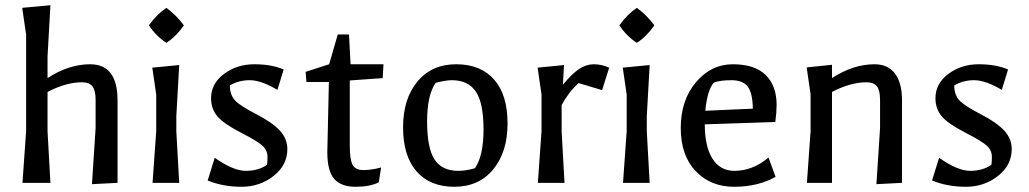

<svg xmlns="http://www.w3.org/2000/svg" viewBox="-20 -700 3938 735"><path d="M66 0 80 -198V-567L65 -670L173 -680L162 -484V-401Q243 -454 325 -454Q430 -454 430 -316V0L332 5L346 -210V-317Q346 -354 334 -369.5Q322 -385 294 -385Q233 -385 162 -348V-197L173 0Z M564 0 578 -198V-338L563 -441L666 -451L655 -255V-197L666 0ZM550 -603Q581 -646 617 -670Q656 -641 684 -603Q655 -561 617 -536Q578 -561 550 -603Z M775 -9 802 -96Q873 -46 921 -46Q969 -46 1002 -69Q1004 -75 1004 -99.5Q1004 -124 985.5 -141.5Q967 -159 901 -193Q835 -227 811.5 -255.5Q788 -284 788 -324Q788 -380 837.5 -417Q887 -454 953.5 -454Q1020 -454 1066 -434L1042 -356Q979 -393 936.5 -393Q894 -393 860 -373Q860 -338 878.5 -317Q897 -296 960 -263.5Q1023 -231 1051.5 -200Q1080 -169 1080 -129Q1080 -68 1027.5 -26.5Q975 15 904.5 15Q834 15 775 -9Z M1153 -386 1150 -425 1240 -454 1273 -568H1316L1322 -454H1448L1445 -401L1319 -392V-143Q1319 -90 1329.5 -69.5Q1340 -49 1371.5 -49Q1403 -49 1439 -59L1430 -2Q1396 15 1341 15Q1286 15 1259.5 -15Q1233 -45 1233 -118Q1233 -143 1239 -386Z M1719.5 15Q1626 15 1574.5 -44Q1523 -103 1523 -212.5Q1523 -322 1578 -388Q1633 -454 1726.5 -454Q1820 -454 1871.5 -395.5Q1923 -337 1923 -227.5Q1923 -118 1868 -51.5Q1813 15 1719.5 15ZM1734 -46Q1764 -46 1798 -56Q1831 -103 1831 -204.5Q1831 -306 1801.5 -349.5Q1772 -393 1710 -393Q1687 -393 1648 -383Q1615 -337 1615 -235Q1615 -133 1643.5 -89.5Q1672 -46 1734 -46Z M2039 0 2053 -198V-338L2038 -441L2139 -451L2135 -376Q2170 -418 2197 -436Q2224 -454 2253.5 -454Q2283 -454 2312 -441L2285 -355L2195 -382Q2158 -349 2130 -298V-197L2141 0Z M2365 0 2379 -198V-338L2364 -441L2467 -451L2456 -255V-197L2467 0ZM2351 -603Q2382 -646 2418 -670Q2457 -641 2485 -603Q2456 -561 2418 -536Q2379 -561 2351 -603Z M2953 -298Q2953 -271 2948 -233L2678 -224Q2678 -139 2707.5 -92.5Q2737 -46 2791 -46Q2862 -46 2922 -97L2949 -23Q2881 15 2790.5 15Q2700 15 2643 -45Q2586 -105 2586 -210.5Q2586 -316 2644 -385Q2702 -454 2785.5 -454Q2869 -454 2911 -413Q2953 -372 2953 -298ZM2680 -276 2862 -284Q2861 -345 2842 -369Q2823 -393 2780 -393Q2737 -393 2713 -384Q2688 -357 2680 -276Z M3069 0 3083 -198V-339L3068 -442L3165 -452V-401Q3246 -454 3328 -454Q3379 -454 3406 -418.5Q3433 -383 3433 -316V0L3335 5L3349 -210V-317Q3349 -354 3337 -369.5Q3325 -385 3297 -385Q3236 -385 3165 -348V0Z M3548 -9 3575 -96Q3646 -46 3694 -46Q3742 -46 3775 -69Q3777 -75 3777 -99.5Q3777 -124 3758.5 -141.5Q3740 -159 3674 -193Q3608 -227 3584.5 -255.5Q3561 -284 3561 -324Q3561 -380 3610.5 -417Q3660 -454 3726.5 -454Q3793 -454 3839 -434L3815 -356Q3752 -393 3709.5 -393Q3667 -393 3633 -373Q3633 -338 3651.5 -317Q3670 -296 3733 -263.5Q3796 -231 3824.5 -200Q3853 -169 3853 -129Q3853 -68 3800.5 -26.5Q3748 15 3677.5 15Q3607 15 3548 -9Z"/></svg>

Font: Galdeano
Style: Regular
Weight: 400
Designer: Dario Manuel Muhafara
Foundry: Dario Manuel Muhafara
Version: Version 1.001